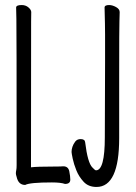

<svg xmlns="http://www.w3.org/2000/svg" viewBox="-20 -725 540 762"><path d="M80 9Q53 9 46 -23Q43 -32 43 -37Q43 -43 44.5 -49.5Q46 -56 46 -70Q46 -621 45 -649.5Q44 -678 44 -695Q44 -705 66 -705Q82 -705 93 -695.5Q104 -686 104 -677Q104 -665 103.5 -639.5Q103 -614 103 -61Q126 -64 195 -64Q224 -64 231 -65Q251 -65 255 -45Q259 -25 259 -12Q259 5 238 5Q221 -1 186 -1Q98 -1 80 9ZM363 17Q331 17 312 -3.5Q293 -24 283 -49Q273 -74 268.5 -95.5Q264 -117 264 -122Q264 -132 267.5 -142.5Q271 -153 278.5 -163Q286 -173 300 -173Q317 -173 318 -160Q328 -78 347 -60Q357 -49 361 -49Q396 -49 396 -180L397 -475V-589Q397 -623 395 -695Q395 -705 413 -705Q426 -705 440.5 -697Q455 -689 455 -677Q455 -665 454 -640Q453 -622 453 -421V-177Q453 17 363 17Z"/></svg>

Font: LXGW WenKai Mono TC
Style: Regular
Weight: 400
Designer: LXGW / Fontworks Inc.
Foundry: LXGW / Fontworks Inc.
Version: Version 1.330